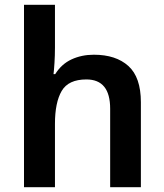

<svg xmlns="http://www.w3.org/2000/svg" viewBox="-20 -780 684 800"><path d="M209 -582Q209 -549 207 -518Q205 -487 203 -471H210Q236 -513 278 -532.5Q320 -552 371 -552Q463 -552 515 -505Q567 -458 567 -354V0H439V-327Q439 -449 340 -449Q265 -449 237 -401Q209 -353 209 -264V0H80V-760H209Z"/></svg>

Font: Noto Sans Nag Mundari SemiBold
Style: Regular
Weight: 600
Version: Version 1.000